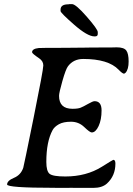

<svg xmlns="http://www.w3.org/2000/svg" viewBox="-20 -917 646 935"><path d="M330.6 -897Q349.1 -897 402.6 -835.7Q456.1 -774.4 456.1 -760.7V-751.5Q456.1 -739.7 442.4 -739.7H439.9Q406.2 -739.7 340.6 -797.1Q274.9 -854.5 274.9 -863.3V-870.1Q274.9 -896 313 -896L317.9 -897ZM267.6 -450.2Q267.6 -387.2 333 -387.2Q358.9 -387.2 372.1 -392.3Q385.3 -397.5 408.7 -410.9Q432.1 -424.3 440.4 -424.3Q474.6 -424.3 474.6 -379.2Q474.6 -334 460.2 -303Q445.8 -272 426.8 -272Q417.5 -272 390.4 -298.1Q363.3 -324.2 325.9 -324.2Q288.6 -324.2 266.8 -312Q245.1 -299.8 236.3 -283.7Q205.6 -227.5 205.6 -128.4Q205.6 -83.5 221.4 -70.6Q237.3 -57.6 297.9 -57.6Q400.4 -57.6 476.1 -105Q529.8 -138.7 531.7 -138.7Q542 -138.7 542 -120.6Q542 -61 501 -23.4Q477.5 -2 434.1 -2H350.6L329.1 -2.4L285.6 -2H264.2L242.2 -2.4Q14.6 -2.4 14.6 -18.6Q14.6 -37.1 48.1 -51Q81.5 -64.9 93.3 -100.1Q96.2 -108.9 143.6 -343Q190.9 -577.1 190.9 -598.4Q190.9 -619.6 170.4 -633.3Q136.2 -656.2 136.2 -662.6Q136.2 -679.7 168.9 -683.1Q178.2 -684.1 293.5 -684.1L398.4 -685.1L420.4 -685.5L527.3 -686L548.3 -686.5Q583.5 -686.5 595 -671.1Q606.4 -655.8 606.4 -617.4Q606.4 -579.1 591.3 -562.5L584.5 -558.1Q576.2 -558.1 557.6 -577.6Q507.3 -629.9 385.3 -629.9Q337.9 -629.9 311 -594.2Q300.3 -580.1 283.9 -522.7Q267.6 -465.3 267.6 -450.2Z"/></svg>

Font: Averia Serif Libre
Style: Italic
Weight: 400
Italic angle: -7.90001°
Version: Version 1.002